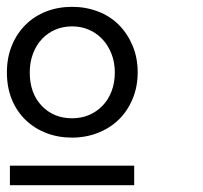

<svg xmlns="http://www.w3.org/2000/svg" viewBox="-29 -667 595 562"><path d="M374 -455.1Q374 -413.1 359.1 -377.4Q344.2 -341.8 318.6 -316.9Q293 -292 257.6 -278.1Q222.2 -264.2 182.1 -264.2Q141.1 -264.2 106.4 -277.6Q71.8 -291 45.9 -315.9Q20 -340.8 5.6 -376Q-8.8 -411.1 -8.8 -455.1Q-8.8 -498 5.6 -533.4Q20 -568.8 45.9 -594.5Q71.8 -620.1 106.4 -633.5Q141.1 -647 182.1 -647Q222.2 -647 257.6 -633.5Q293 -620.1 318.6 -594.5Q344.2 -568.8 359.1 -533.4Q374 -498 374 -455.1ZM307.1 -455.1Q307.1 -484.9 297.1 -510Q287.1 -535.2 270 -553Q252.9 -570.8 230.5 -580.3Q208 -589.8 182.1 -589.8Q155.8 -589.8 133.3 -580.3Q110.8 -570.8 94 -553Q77.1 -535.2 67.6 -510Q58.1 -484.9 58.1 -455.1Q58.1 -394 93 -357.4Q127.9 -320.8 182.1 -320.8Q209 -320.8 231.4 -330.3Q253.9 -339.8 271 -357.4Q288.1 -375 297.6 -399.9Q307.1 -424.8 307.1 -455.1ZM363.8 -125H0V-182.1H363.8Z"/></svg>

Font: Anonymous Pro
Style: Regular
Weight: 400
Monospace: yes
Designer: Mark Simonson
Version: Version 1.002